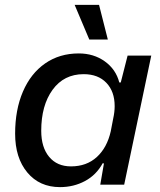

<svg xmlns="http://www.w3.org/2000/svg" viewBox="-20 -757 656 787"><path d="M42 -209Q42 -307 74 -381.5Q106 -456 165 -497Q224 -538 303 -538Q364 -538 409.5 -505.5Q455 -473 469 -419H475L503 -529H600L489 0H391L406 -87L401 -88Q375 -40 328.5 -15Q282 10 226 10Q142 10 92 -50Q42 -110 42 -209ZM434 -219 444 -271Q450 -298 450 -322Q450 -382 416 -417.5Q382 -453 323 -453Q242 -453 195.5 -389Q149 -325 149 -221Q149 -153 181.5 -114Q214 -75 271 -75Q335 -75 377 -113.5Q419 -152 434 -219ZM286 -737H386L422 -595H346Z"/></svg>

Font: Mona Sans Medium
Style: Italic
Weight: 500
Italic angle: -11.7°
Designer: Deni Anggara
Foundry: GitHub
Version: Version 2.000